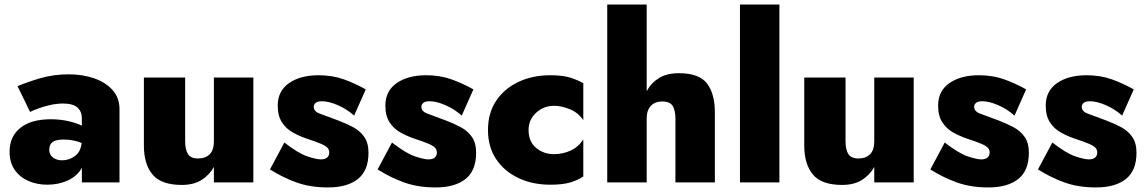

<svg xmlns="http://www.w3.org/2000/svg" viewBox="-20 -800 5026 842"><path d="M112 -309 57 -422Q101 -441 158.5 -457.5Q216 -474 281 -474Q344 -474 394.5 -456Q445 -438 474.5 -404Q504 -370 504 -322V0H339V-64Q319 -28 278 -9Q237 10 187 10Q142 10 104.5 -6.5Q67 -23 44.5 -55Q22 -87 22 -135Q22 -201 69 -239Q116 -277 203 -277Q243 -277 278.5 -269Q314 -261 339 -249V-281Q339 -311 319.5 -328.5Q300 -346 257 -346Q228 -346 198 -339Q168 -332 144.5 -323Q121 -314 112 -309ZM196 -144Q196 -121 212.5 -109Q229 -97 252 -97Q283 -97 308.5 -115.5Q334 -134 338 -173Q302 -188 259 -188Q225 -188 210.5 -177Q196 -166 196 -144Z M792 -180Q792 -145 804 -125Q816 -105 849 -105Q881 -105 899.5 -123.5Q918 -142 918 -180V-460H1091V0H918V-68Q898 -32 863.5 -10.5Q829 11 777 11Q687 11 649 -34.5Q611 -80 611 -162V-460H792Z M1227 -175Q1289 -127 1328.5 -114Q1368 -101 1387 -101Q1406 -101 1415 -109.5Q1424 -118 1424 -131Q1424 -143 1416.5 -151.5Q1409 -160 1388.5 -169Q1368 -178 1328 -191Q1295 -202 1265 -218.5Q1235 -235 1216.5 -263.5Q1198 -292 1198 -337Q1198 -401 1247.5 -435.5Q1297 -470 1377 -470Q1438 -470 1488 -452Q1538 -434 1584 -408L1533 -293Q1502 -321 1462 -338.5Q1422 -356 1392 -356Q1373 -356 1364.5 -349Q1356 -342 1356 -332Q1356 -311 1383 -301.5Q1410 -292 1465 -271Q1499 -258 1529 -242Q1559 -226 1577.5 -199.5Q1596 -173 1596 -130Q1596 -52 1549.5 -15Q1503 22 1418 22Q1341 22 1280 0Q1219 -22 1164 -57Z M1699 -175Q1761 -127 1800.5 -114Q1840 -101 1859 -101Q1878 -101 1887 -109.5Q1896 -118 1896 -131Q1896 -143 1888.5 -151.5Q1881 -160 1860.5 -169Q1840 -178 1800 -191Q1767 -202 1737 -218.5Q1707 -235 1688.5 -263.5Q1670 -292 1670 -337Q1670 -401 1719.5 -435.5Q1769 -470 1849 -470Q1910 -470 1960 -452Q2010 -434 2056 -408L2005 -293Q1974 -321 1934 -338.5Q1894 -356 1864 -356Q1845 -356 1836.5 -349Q1828 -342 1828 -332Q1828 -311 1855 -301.5Q1882 -292 1937 -271Q1971 -258 2001 -242Q2031 -226 2049.5 -199.5Q2068 -173 2068 -130Q2068 -52 2021.5 -15Q1975 22 1890 22Q1813 22 1752 0Q1691 -22 1636 -57Z M2298 -230Q2298 -179 2331 -151.5Q2364 -124 2410 -124Q2448 -124 2482 -139.5Q2516 -155 2538 -188V-26Q2514 -10 2481 0Q2448 10 2394 10Q2315 10 2253 -19.5Q2191 -49 2155.5 -102.5Q2120 -156 2120 -230Q2120 -304 2155.5 -357.5Q2191 -411 2253 -440.5Q2315 -470 2394 -470Q2448 -470 2481 -459.5Q2514 -449 2538 -435V-273Q2516 -306 2479 -321Q2442 -336 2410 -336Q2364 -336 2331 -305.5Q2298 -275 2298 -230Z M2942 -280Q2942 -316 2930 -335.5Q2918 -355 2884 -355Q2853 -355 2834.5 -336Q2816 -317 2816 -280V0H2643V-780H2816V-400Q2835 -436 2869.5 -457.5Q2904 -479 2957 -479Q3046 -479 3080.5 -434Q3115 -389 3115 -306V0H2942Z M3225 -780H3398V0H3225Z M3688 -180Q3688 -145 3700 -125Q3712 -105 3745 -105Q3777 -105 3795.5 -123.5Q3814 -142 3814 -180V-460H3987V0H3814V-68Q3794 -32 3759.5 -10.5Q3725 11 3673 11Q3583 11 3545 -34.5Q3507 -80 3507 -162V-460H3688Z M4123 -175Q4185 -127 4224.5 -114Q4264 -101 4283 -101Q4302 -101 4311 -109.5Q4320 -118 4320 -131Q4320 -143 4312.5 -151.5Q4305 -160 4284.5 -169Q4264 -178 4224 -191Q4191 -202 4161 -218.5Q4131 -235 4112.5 -263.5Q4094 -292 4094 -337Q4094 -401 4143.5 -435.5Q4193 -470 4273 -470Q4334 -470 4384 -452Q4434 -434 4480 -408L4429 -293Q4398 -321 4358 -338.5Q4318 -356 4288 -356Q4269 -356 4260.5 -349Q4252 -342 4252 -332Q4252 -311 4279 -301.5Q4306 -292 4361 -271Q4395 -258 4425 -242Q4455 -226 4473.5 -199.5Q4492 -173 4492 -130Q4492 -52 4445.5 -15Q4399 22 4314 22Q4237 22 4176 0Q4115 -22 4060 -57Z M4595 -175Q4657 -127 4696.5 -114Q4736 -101 4755 -101Q4774 -101 4783 -109.5Q4792 -118 4792 -131Q4792 -143 4784.5 -151.5Q4777 -160 4756.5 -169Q4736 -178 4696 -191Q4663 -202 4633 -218.5Q4603 -235 4584.5 -263.5Q4566 -292 4566 -337Q4566 -401 4615.5 -435.5Q4665 -470 4745 -470Q4806 -470 4856 -452Q4906 -434 4952 -408L4901 -293Q4870 -321 4830 -338.5Q4790 -356 4760 -356Q4741 -356 4732.5 -349Q4724 -342 4724 -332Q4724 -311 4751 -301.5Q4778 -292 4833 -271Q4867 -258 4897 -242Q4927 -226 4945.5 -199.5Q4964 -173 4964 -130Q4964 -52 4917.5 -15Q4871 22 4786 22Q4709 22 4648 0Q4587 -22 4532 -57Z"/></svg>

Font: Jost* Heavy
Style: Regular
Weight: 800
Version: Version 3.7